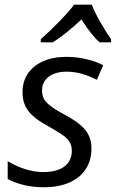

<svg xmlns="http://www.w3.org/2000/svg" viewBox="-20 -786 492 816"><path d="M12.7 -25.4V-101.1Q50.8 -78.1 89.4 -66.4Q127.9 -54.7 163.1 -54.7Q222.2 -54.7 253.7 -78.4Q285.2 -102.1 285.2 -145.5Q285.2 -163.1 278.6 -177Q272 -190.9 257.8 -203.1Q240.2 -218.3 193.4 -244.6Q158.2 -263.7 135.7 -280.5Q113.3 -297.4 100.1 -314.9Q87.4 -332 81.5 -351.6Q75.7 -371.1 75.7 -395Q75.7 -439.5 98.6 -473.4Q121.6 -507.3 163.8 -525.9Q206.1 -544.4 262.7 -544.4Q304.2 -544.4 345.7 -534.9Q387.2 -525.4 418.5 -508.8L391.6 -446.8Q324.7 -481.4 263.2 -481.4Q215.3 -481.4 187 -459.7Q158.7 -438 158.7 -402.3Q158.7 -380.9 166 -366.9Q173.3 -353 191.4 -338.4Q213.4 -320.8 247.6 -302.7Q296.4 -276.4 319.8 -256.6Q343.3 -236.8 355.5 -213.9Q368.7 -188.5 368.7 -155.3Q368.7 -104.5 344.5 -67.4Q320.3 -30.3 274.9 -10.3Q229.5 9.8 167.5 9.8Q78.1 9.8 12.7 -25.4ZM294.9 -766.1H370.1Q381.8 -735.4 406.2 -692.1Q430.7 -648.9 452.1 -619.6V-606H403.3Q371.6 -633.3 325.7 -703.1Q297.4 -675.8 264.4 -649.4Q231.4 -623 204.6 -606H153.3V-619.6Q188.5 -649.9 231.9 -694.6Q275.4 -739.3 294.9 -766.1Z"/></svg>

Font: Viking Open Sans
Style: Italic
Weight: 400
Italic angle: -12°
Foundry: Ascender Corporation
Version: Version 2.000